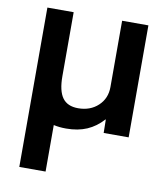

<svg xmlns="http://www.w3.org/2000/svg" viewBox="-83 -589 759 878"><g transform="rotate(10 296.5 -150.0)"><path d="M66 -520H188V-223Q188 -155 211 -123Q234 -91 284 -91Q340 -91 376.5 -125Q413 -159 413 -212V-520H535V0H419L418 -62H416Q384 -26 342.5 -8Q301 10 246 10Q214 10 188 4V220H66Z"/></g></svg>

Font: Enso SemiBold
Style: Regular
Weight: 600
Designer: Coji Morishita
Foundry: UNDERFOREST DESIGN
Version: Version 1.000